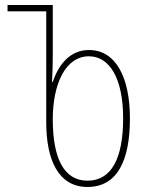

<svg xmlns="http://www.w3.org/2000/svg" viewBox="-20 -734 586 764"><path d="M328 10C449 10 497 -99 497 -263C497 -424 442 -535 334 -535C264 -535 216 -485 190 -408H187C189 -441 190 -481 190 -518V-714H10V-689H164V-247C164 -95 214 10 328 10ZM328 -15C234 -15 190 -105 190 -259C190 -401 241 -510 334 -510C415 -510 470 -424 470 -263C470 -103 423 -15 328 -15Z"/></svg>

Font: Noto Sans Georgian ExtraCondensed Thin
Style: Regular
Weight: 100
Width: 2
Designer: Monotype Design Team, Akaki Razmadze
Foundry: Google LLC
Version: Version 2.005